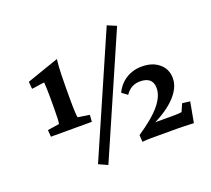

<svg xmlns="http://www.w3.org/2000/svg" viewBox="-103 -661 925 840"><g transform="rotate(-20 360.0 -241.5)"><path d="M208 -273.9Q208 -245.1 209.2 -222.2Q210.4 -199.2 211.9 -195.8L266.1 -187.5L263.7 -155.8H73.2L70.8 -187.5L125 -195.8Q127 -199.2 127.9 -221.4Q128.9 -243.7 128.9 -272V-319.3Q128.9 -335 128.2 -357.4Q127.4 -379.9 126.5 -389.2L67.4 -380.9L64.5 -414.6L213.9 -466.3Q210 -434.6 209 -396.5Q208 -358.4 208 -331.1ZM225.6 27.8 469.2 -530.3 511.2 -512.7 267.1 46.4ZM439.9 -29.8Q514.2 -79.6 547.4 -120.1Q580.6 -160.6 580.6 -197.8Q580.6 -250 521.5 -250Q478.5 -250 453.6 -212.4L427.7 -231.4Q445.3 -268.1 477.5 -288.3Q509.8 -308.6 551.3 -308.6Q600.6 -308.6 631.3 -282.7Q662.1 -256.8 662.1 -213.9Q662.1 -171.4 623.5 -129.6Q585 -87.9 511.7 -53.2L512.2 -59.1H613.8Q626 -59.1 632.1 -59.8Q638.2 -60.5 647 -61.5L662.6 -97.2L698.7 -92.8L681.2 2.4Q665 1.5 638.9 0.7Q612.8 0 602.1 0H483.9Q474.1 0 463.1 0.5Q452.1 1 441.9 2Z"/></g></svg>

Font: Lateef Medium
Style: Regular
Weight: 500
Designer: SIL International
Foundry: SIL International
Version: Version 4.200